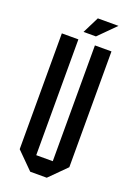

<svg xmlns="http://www.w3.org/2000/svg" viewBox="-151 -851 635 909"><g transform="rotate(20 166.5 -396.0)"><path d="M41.7 -666.7H125V-83.3H208.3V-666.7H291.7V-83.3L208.3 0H125L41.7 -83.3ZM135.8 -708.3 177.5 -791.7H281.7L198.3 -708.3Z"/></g></svg>

Font: Yulong
Style: Regular
Weight: 400
Designer: GGBotNet
Foundry: f0n7.com
Version: 1.00